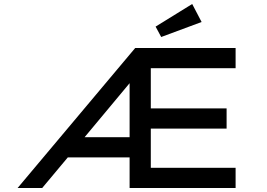

<svg xmlns="http://www.w3.org/2000/svg" viewBox="-20 -940 1334 960"><path d="M988 -830 941 -920 758 -807 786 -755ZM191 0 319 -153H628V0H1158V-101H734V-297H1113V-398H734V-599H1158V-700H656L68 0ZM628 -524V-254H403Z"/></svg>

Font: Lexend Peta
Style: Regular
Weight: 400
Designer: Bonnie Shaver-Troup, Thomas Jockin
Foundry: Lexend
Version: Version 1.007